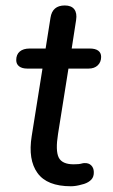

<svg xmlns="http://www.w3.org/2000/svg" viewBox="-20 -662 408 692"><path d="M94.2 -171.2 133.1 -414.8H78.6Q59.5 -414.8 49 -422.9Q38.5 -430.9 38.5 -445.5Q38.5 -465.5 51.2 -476.3Q64 -487.1 86.9 -487.1H144.4L162 -598.1Q168.7 -642.3 213.5 -642.3Q237.3 -642.3 247.8 -628.5Q258.2 -614.8 254.3 -589.7L238.4 -487.1H303.7Q323.5 -487.1 334 -479.4Q344.5 -471.6 344.5 -457.1Q344.5 -438.3 332.4 -426.6Q320.2 -414.8 299.2 -414.8H226.7L189.2 -179.5Q179.5 -119.2 191.5 -94.5Q203.6 -69.8 245.5 -69.8Q264.9 -69.8 274.4 -72.6Q279.3 -74.2 284.2 -74.2Q299.7 -75 308.7 -66Q317.7 -57.1 318.1 -42.5Q318.8 -25.1 309.3 -14.9Q299.8 -4.6 283 0.9Q278.2 2.5 275.4 2.9Q253.7 9.3 235.6 9.3Q149.5 9.3 115.1 -38.5Q80.6 -86.3 94.2 -171.2Z"/></svg>

Font: SN Pro Thin
Style: Italic
Weight: 200
Italic angle: -9°
Designer: Tobias Whetton
Foundry: Supernotes
Version: Version 1.003;Glyphs 3.3 (3324)